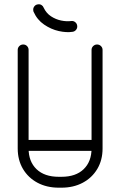

<svg xmlns="http://www.w3.org/2000/svg" viewBox="-20 -865 557 889"><path d="M403.9 -634.1Q403.9 -644.2 411.4 -651.6Q419 -659 429.4 -659Q440.1 -659 447.5 -651.6Q454.9 -644.2 454.9 -634.1V-177.6Q454.9 -124 430.6 -82.9Q406.2 -41.9 363.2 -18.9Q320.2 4 264.6 4H252.2Q196.6 4 153.6 -18.9Q110.6 -41.9 86.3 -82.9Q62 -124 62 -177.6V-634.1Q62 -644.2 69.4 -651.6Q76.8 -659 87.5 -659Q98.2 -659 105.3 -651.6Q112.4 -644.2 112.4 -634.1V-177.6Q112.4 -117 149.1 -81.7Q185.9 -46.4 252.2 -46.4H264.6Q331 -46.4 367.4 -81.7Q403.9 -117 403.9 -177.6ZM89.2 -166.6Q78.5 -166.6 71.4 -174Q64.4 -181.4 64.4 -192.1Q64.4 -202.2 71.4 -209.6Q78.5 -217 89.2 -217H427Q437.8 -217 445.1 -209.6Q452.5 -202.2 452.5 -192.1Q452.5 -181.4 445.1 -174Q437.8 -166.6 427 -166.6ZM182.2 -829.4Q194.2 -803.9 216.3 -789.4Q238.4 -775 263.4 -769.9Q288.4 -764.8 309.6 -767.6Q320.4 -769 328.4 -762.3Q336.5 -755.6 337.5 -745.5Q338.9 -735.1 332.2 -726.9Q325.5 -718.6 314.8 -717.6Q287.8 -713.4 252.2 -721.2Q216.6 -729.1 184.4 -751.1Q152.1 -773 135.5 -810.4Q134.8 -811.9 134.4 -813.7Q134 -815.5 134 -817Q132.6 -827.4 139 -835.6Q145.4 -843.9 156.1 -844.9Q164.8 -846.2 172.1 -841.8Q179.4 -837.2 182.2 -829.4Z"/></svg>

Font: Libertine-Super Thin
Style: Regular
Weight: 100
Designer: Bastien Sozeau
Foundry: NBR — Bastien Sozeau
Version: Version 2.003;gftools[0.9.33]